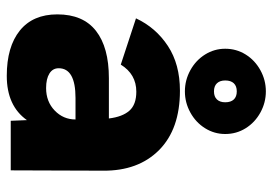

<svg xmlns="http://www.w3.org/2000/svg" viewBox="-142 -670 824 581"><g transform="rotate(90 270.5 -380.0)"><path d="M344 -49Q301 12 210 12Q122 12 73 -27.5Q24 -67 24 -141Q24 -219 74 -258Q124 -297 217 -297H339Q334 -338 315.5 -359Q297 -380 258 -380Q205 -380 176 -333L36 -379Q64 -439 119.5 -475.5Q175 -512 255 -512Q371 -512 434.5 -449Q498 -386 497 -279L496 0H346ZM247 -107Q288 -107 315 -133Q342 -159 342 -196H277Q187 -196 187 -145Q187 -127 203 -117Q219 -107 247 -107ZM128 -649Q128 -683 145.5 -711Q163 -739 193 -755.5Q223 -772 257 -772Q291 -772 321 -755.5Q351 -739 368.5 -711Q386 -683 386 -649Q386 -616 368.5 -588Q351 -560 321 -543.5Q291 -527 257 -527Q223 -527 193 -543.5Q163 -560 145.5 -588Q128 -616 128 -649ZM257 -615Q273 -615 281.5 -624Q290 -633 290 -649Q290 -666 281.5 -675Q273 -684 257 -684Q241 -684 232.5 -675Q224 -666 224 -649Q224 -633 232.5 -624Q241 -615 257 -615Z"/></g></svg>

Font: Oak Sans ExtraBold
Style: Regular
Weight: 800
Designer: Erik Kennedy, Walven
Foundry: Erik Kennedy, Walven
Version: Version 1.000